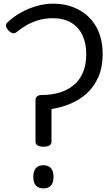

<svg xmlns="http://www.w3.org/2000/svg" viewBox="-20 -1021 600 1055"><path d="M219 -215Q197 -215 186 -222Q175 -229 175 -243V-472Q175 -484 184 -491.5Q193 -499 209 -499Q262 -499 306 -512Q350 -525 383.5 -552Q417 -579 435.5 -622Q454 -665 454 -725Q454 -783 433 -827.5Q412 -872 371 -896.5Q330 -921 271 -921Q228 -921 192.5 -910.5Q157 -900 127.5 -883.5Q98 -867 73 -846Q61 -836 50 -838.5Q39 -841 27 -853Q15 -866 13 -877.5Q11 -889 22 -899Q56 -931 97.5 -953.5Q139 -976 183.5 -988.5Q228 -1001 271 -1001Q348 -1001 410 -969Q472 -937 508 -875Q544 -813 544 -723Q544 -652 521 -599Q498 -546 458.5 -509.5Q419 -473 368 -451.5Q317 -430 263 -422V-243Q263 -229 252 -222Q241 -215 219 -215ZM219 14Q191 14 177 -1.5Q163 -17 163 -49Q163 -81 177 -97Q191 -113 219 -113Q246 -113 260 -97Q274 -81 274 -49Q274 -17 260 -1.5Q246 14 219 14Z"/></svg>

Font: Playwrite PL
Style: Regular
Weight: 400
Designer: Veronika Burian, José Scaglione
Foundry: TypeTogether
Version: Version 1.002